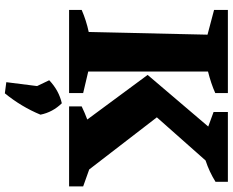

<svg xmlns="http://www.w3.org/2000/svg" viewBox="-104 -591 960 792"><g transform="rotate(90 376.0 -195.0)"><path d="M21 0V-52Q65 -71 112 -81L123 -571L21 -598V-655H364V-603Q344 -594 321.5 -586.5Q299 -579 275 -573V-79L364 -58V0ZM419 0V-52Q446 -65 473 -75L289 -324L502 -574L442 -596V-655H730V-604Q688 -578 642 -563L464 -362L679 -83L749 -58V0ZM319 259 335 132 311 82Q353 42 406 30Q443 68 453 118Q421 196 365 265Z"/></g></svg>

Font: Piazzolla
Style: Bold
Weight: 700
Designer: Juan Pablo del Peral
Foundry: Huerta Tipografica
Version: Version 1.330